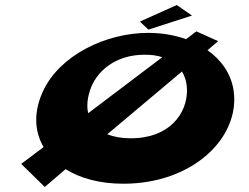

<svg xmlns="http://www.w3.org/2000/svg" viewBox="-20 -715 992 765"><path d="M64.5 -62 158.4 30 241.3 -41C300.6 -4 378.4 17 471.4 17C751.4 17 936.9 -169 911 -353C901.4 -421 861 -477 806.8 -515L849.3 -551L762.3 -590L721.5 -559C676 -575 625.4 -584 570.4 -584C401.4 -584 218.7 -495 152 -353C114.9 -274 114.8 -195 153.7 -129ZM338 -353C361.8 -430 439.1 -497 556.1 -497C583.1 -497 606.6 -494 626.5 -487L331.4 -264C324.7 -292 328.6 -324 338 -353ZM725 -353C724.6 -265 658.1 -164 501.1 -164C463.1 -164 433 -170 407.5 -180L704.8 -430C719.3 -407 725.1 -380 725 -353ZM537.3 -629 571.4 -597 744.9 -653 684.3 -695Z"/></svg>

Font: Hussar Milosc
Style: Obl
Weight: 700
Foundry: Cannot Into Space Fonts
Version: Version 1.02